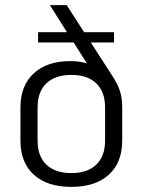

<svg xmlns="http://www.w3.org/2000/svg" viewBox="-20 -720 558 751"><path d="M458 -300V-170Q458 -84 405.5 -36.5Q353 11 259 11Q165 11 112.5 -36.5Q60 -84 60 -170V-300Q60 -385 112 -433Q164 -481 255 -481Q292 -481 320 -472L268 -554H129V-594H242L175 -700H241L309 -594H426V-554H335L419 -424Q441 -390 449.5 -363Q458 -336 458 -300ZM391 -300Q391 -361 356.5 -394Q322 -427 259 -427Q196 -427 161.5 -394Q127 -361 127 -300V-170Q127 -109 161.5 -76Q196 -43 259 -43Q322 -43 356.5 -76Q391 -109 391 -170Z"/></svg>

Font: KoHo
Style: Regular
Weight: 400
Version: Version 1.000; ttfautohint (v1.6)